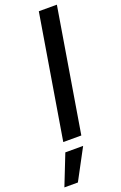

<svg xmlns="http://www.w3.org/2000/svg" viewBox="-238 -777 670 1064"><g transform="rotate(-20 97.5 -245.0)"><path d="M251.5 -727.5 130.9 0H24.4L145 -727.5ZM-55.7 238.3 15.6 57.6H120.6L23.9 238.3Z"/></g></svg>

Font: Inter 18pt Medium
Style: Italic
Weight: 500
Italic angle: -9.3988°
Designer: Rasmus Andersson
Foundry: rsms
Version: Version 4.001;git-66647c0bb